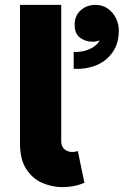

<svg xmlns="http://www.w3.org/2000/svg" viewBox="-20 -760 508 787"><path d="M62 -173V-740H231V-181Q231 -159 244.5 -148Q258 -137 276 -137Q288 -137 299 -141L326 -11Q286 7 236 7Q194 7 154 -10Q114 -27 88 -66.5Q62 -106 62 -173ZM282 -478V-547Q308 -546 330 -552.5Q352 -559 367.5 -570.5Q383 -582 388 -595Q377 -589 360 -589Q330 -589 308 -605.5Q286 -622 286 -659Q286 -696 311 -718Q336 -740 372 -740Q400 -740 421.5 -725Q443 -710 455 -686Q467 -662 467 -635Q467 -580 440 -543.5Q413 -507 371 -491Q329 -475 282 -478Z"/></svg>

Font: Parkinsans
Style: Bold
Weight: 700
Designer: Red Stone, Indian Type Foundry
Foundry: Indian Type Foundry
Version: Version 1.000